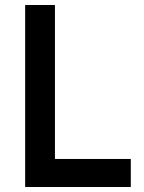

<svg xmlns="http://www.w3.org/2000/svg" viewBox="-20 -747 575 767"><path d="M80.5 0V-727H199.5V-112H502.5V0Z"/></svg>

Font: Spline Sans Medium
Style: Regular
Weight: 500
Designer: Eben Sorkin, Mirko Velimirovic
Foundry: Sorkin Type
Version: Version 1.000; ttfautohint (v1.8.3)